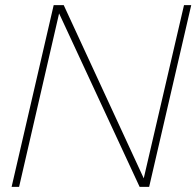

<svg xmlns="http://www.w3.org/2000/svg" viewBox="-20 -724 761 744"><path d="M25 0 188 -704H227L537 -33L693 -704H721L558 0H521L209 -672L54 0Z"/></svg>

Font: Prodigy Sans ExtraLight
Style: Italic
Weight: 200
Italic angle: -13°
Designer: Wei Huang
Foundry: Wei Huang
Version: Version 1.003; ttfautohint (v1.8.3)